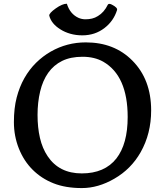

<svg xmlns="http://www.w3.org/2000/svg" viewBox="-20 -981 869 1011"><path d="M53.2 0ZM247.6 -709.5Q332.5 -757.8 431.6 -757.8Q582 -757.8 676.8 -662.1Q775.9 -562.5 775.9 -399.9Q775.9 -277.3 720.7 -179.7Q670.4 -90.8 582 -40Q497.1 9.3 410.9 9.3Q324.7 9.3 261.5 -15.9Q198.2 -41 151.9 -87.2Q105.5 -133.3 79.3 -199Q53.2 -264.6 53.2 -338.1Q53.2 -411.6 67.9 -467.8Q82.5 -523.9 108.4 -569.6Q134.3 -615.2 169.9 -650.4Q205.6 -685.5 247.6 -709.5ZM231 -158.2Q291.5 -67.9 410.6 -67.9Q530.8 -67.9 592.8 -146.5Q652.3 -223.1 652.3 -364.7Q652.3 -582 523.4 -656.2Q477.5 -682.1 414.6 -682.1Q351.6 -682.1 307.1 -660.2Q262.7 -638.2 233.9 -597.7Q205.1 -557.1 191.4 -499.5Q177.7 -441.9 177.7 -375.7Q177.7 -309.6 190.4 -254.6Q203.1 -199.7 231 -158.2ZM413.6 -794.9Q379.9 -794.9 350.6 -803.2Q321.3 -811.5 298.3 -826.2Q250 -856 239.3 -898.9Q238.3 -911.6 273.2 -936.5Q308.1 -961.4 332 -961.4Q349.1 -906.7 394 -886.7Q411.1 -879.4 429.9 -879.4Q448.7 -879.4 464.8 -883.3Q481 -887.2 495.6 -896.5Q528.3 -916 547.9 -956.5Q553.2 -964.8 569.3 -956.5Q600.6 -940.4 596.2 -927.7Q578.1 -870.1 530.3 -833.5Q480.5 -794.9 413.6 -794.9Z"/></svg>

Font: Quando
Style: Regular
Weight: 400
Version: Version 1.002